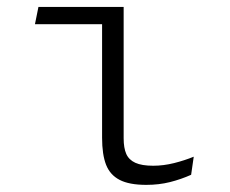

<svg xmlns="http://www.w3.org/2000/svg" viewBox="-20 -520 660 552"><path d="M273.5 -473 296 -450.5H80.5L90.5 -500H335.5V-122.5Q335.5 -94.5 343 -77.5Q350.5 -60.5 369 -52Q387.5 -43.5 420.5 -43.5Q450 -43.5 480.8 -51.2Q511.5 -59 537 -69.5L529.5 -17.5Q500.5 -4.5 468.8 3.5Q437 11.5 400.5 11.5Q351.5 11.5 324 -2.8Q296.5 -17 285 -46.2Q273.5 -75.5 273.5 -124Z"/></svg>

Font: Monaspace Argon Var ExtraLight
Style: Regular
Weight: 200
Designer: Riley Cran and the Lettermatic Team
Version: Version 1.200 (Monaspace Argon Var)